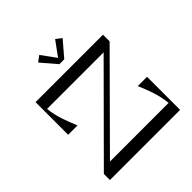

<svg xmlns="http://www.w3.org/2000/svg" viewBox="-232 -1074 1248 1248"><g transform="rotate(-45 392.5 -450.0)"><path d="M415 -765 505 -870 466 -900 393 -800 320 -900 280 -870 370 -765ZM630 -304C658 -235 686 -169 694 -85H155L706 -639V-700H86V-400H172C144 -470 116 -534 108 -616H628L70 -56V0H715V-304Z"/></g></svg>

Font: Space Cowgirl
Style: Regular
Weight: 400
Designer: Valery Marier
Foundry: Valery Marier
Version: Version 1.000;hotconv 1.0.109;makeotfexe 2.5.65596